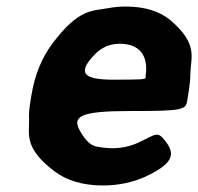

<svg xmlns="http://www.w3.org/2000/svg" viewBox="-20 -558 607 588"><path d="M488 -124C461 -159 460 -147 401 -120C378 -110 352 -104 323 -104C314 -104 305 -105 296 -106C276 -110 257 -104 228 -152C196 -203 227 -218 381 -218C534 -218 549 -221 553 -248L558 -278C561 -298 563 -316 563 -334C564 -381 588 -423 502 -496C470 -523 424 -538 365 -538C346 -538 328 -536 311 -533C265 -524 222 -534 140 -424C108 -381 86 -328 76 -265L73 -246C70 -228 68 -211 69 -195C71 -150 50 -107 146 -34C183 -6 232 10 295 10C344 10 387 0 423 -16C517 -59 514 -89 488 -124ZM426 -326V-320C425 -315 416 -314 327 -314C238 -314 214 -333 270 -391C289 -411 314 -424 347 -424C408 -424 435 -387 426 -326Z"/></svg>

Font: Asimov Print
Style: AIt
Weight: 500
Designer: Google
Version: Version 2.000980: 2014